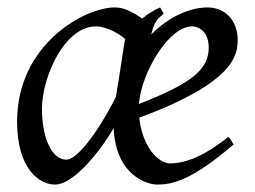

<svg xmlns="http://www.w3.org/2000/svg" viewBox="-20 -477 686 517"><path d="M542 -349C542 -289 495 -252 354 -197C361 -283 435 -406 497 -406C515 -406 542 -392 542 -349ZM93 -185C93 -265 151 -406 239 -406C255 -406 288 -397 317 -372V-371C313 -356 303 -278 292 -216C241 -115 186 -47 159 -47C119 -47 93 -106 93 -185ZM26 -149C26 -21 87 20 128 20C184 20 262 -89 286 -132C292 -2 379 20 403 20C444 20 496 9 609 -88C604 -94 602 -104 594 -108C562 -82 500 -37 438 -37C405 -37 363 -84 355 -160C613 -256 620 -329 620 -371C620 -414 593 -457 538 -457C517 -457 454 -451 387 -384C392 -404 398 -419 408 -429L421 -440L411 -457C393 -449 377 -439 363 -427L346 -438C330 -447 313 -457 289 -457C209 -457 26 -359 26 -149Z"/></svg>

Font: Temporarium
Style: Italic
Weight: 400
Italic angle: -7°
Version: Version 1.1